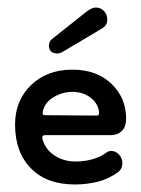

<svg xmlns="http://www.w3.org/2000/svg" viewBox="-20 -480 375 510"><path d="M179 10Q104 10 62 -33Q20 -76 20 -149Q20 -213 62.5 -254Q105 -295 172 -295Q237 -295 276 -257.5Q315 -220 315 -165Q315 -143 303.5 -132Q292 -121 274 -121H100Q90 -121 93 -110Q101 -82 125.5 -66.5Q150 -51 181 -51Q204 -51 225.5 -57Q247 -63 263 -75Q268 -79 276 -79Q287 -79 296 -69.5Q305 -60 305 -47Q305 -41 303 -35Q301 -29 294 -23Q268 -4 238.5 3Q209 10 179 10ZM237 -173Q243 -173 243 -179Q243 -202 222.5 -219Q202 -236 172 -236Q146 -236 122.5 -222Q99 -208 94 -185Q94 -185 94 -184Q93 -180 93.5 -177Q94 -174 102 -174ZM119 -377 211 -450Q215 -453 221.5 -456.5Q228 -460 235 -460Q247 -460 256 -451Q265 -442 265 -428Q265 -413 252 -405L146 -342Q143 -341 140.5 -339.5Q138 -338 133 -338Q110 -338 110 -359Q110 -370 119 -377Z"/></svg>

Font: Dongle
Style: Regular
Weight: 400
Designer: Yanghee Ryu
Foundry: Yanghee Ryu
Version: Version 2.000